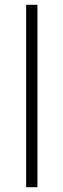

<svg xmlns="http://www.w3.org/2000/svg" viewBox="-20 -780 264 800"><path d="M136 0H89V-760H136Z"/></svg>

Font: Noto Sans Syriac Eastern ExtraLight
Style: Regular
Weight: 250
Designer: Patrick Giasson and the Monotype Design Team
Foundry: Monotype Imaging Inc.
Version: Version 3.001